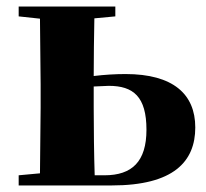

<svg xmlns="http://www.w3.org/2000/svg" viewBox="-20 -566 630 586"><path d="M37 0H321C510 0 576 -73 576 -177C576 -279 508 -340 363 -340C332 -340 299 -338 266 -334C266 -388 267 -459 268 -510L332 -516V-546H37V-516L102 -509L104 -308V-238L102 -37L37 -31ZM266 -302 312 -304C387 -304 427 -271 427 -170C427 -73 383 -31 299 -31H269C267 -89 266 -180 266 -238Z"/></svg>

Font: Noto Serif CJK SC Black
Style: Regular
Weight: 900
Designer: Ryoko NISHIZUKA 西塚涼子 (kana & ideographs); Frank Grießhammer (Latin, Greek & Cyrillic); Wenlong ZHANG 张文龙 (bopomofo); San
Foundry: Adobe
Version: Version 2.001;hotconv 1.1.0;makeotfexe 2.6.0